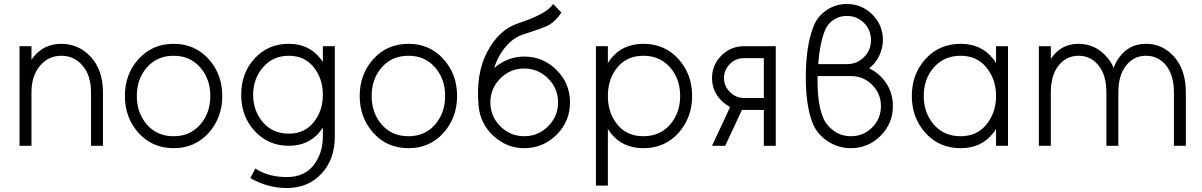

<svg xmlns="http://www.w3.org/2000/svg" viewBox="-20 -732 6036 964"><path d="M497 0V-268Q497 -379 437 -445Q376 -512 288 -512Q201 -512 148 -446Q146 -443 143 -439.5Q140 -436 138 -432V-500H78V0H138V-268Q138 -351 181 -402Q223 -452 288 -452Q353 -452 395 -402Q437 -353 437 -268V0Z M852 -512Q745 -512 676 -436Q607 -360 607 -250Q607 -141 676 -64Q745 12 852 12Q958 12 1027 -64Q1096 -141 1096 -250Q1096 -360 1027 -436Q958 -512 852 -512ZM852 -452Q934 -452 985 -394Q1036 -336 1036 -250Q1036 -165 985 -106Q934 -48 852 -48Q769 -48 718 -106Q667 -165 667 -250Q667 -336 718 -394Q769 -452 852 -452Z M1430 -452Q1508 -452 1554 -396Q1601 -338 1601 -256Q1601 -175 1554 -117Q1508 -61 1430 -61Q1350 -61 1301 -117Q1251 -175 1251 -256Q1251 -337 1301 -395Q1351 -452 1430 -452ZM1430 -512Q1326 -512 1258 -438Q1191 -365 1191 -256Q1191 -148 1258 -75Q1327 0 1430 0Q1530 0 1588 -73Q1591 -78 1594.5 -82.5Q1598 -87 1601 -91V-46Q1601 37 1554 98Q1508 157 1420 157Q1327 157 1262 114L1237 162Q1323 212 1420 212Q1527 212 1594 140Q1661 69 1661 -46V-500H1601V-421Q1598 -426 1594.5 -430.5Q1591 -435 1588 -439Q1530 -512 1430 -512Z M2031 -512Q1924 -512 1855 -436Q1786 -360 1786 -250Q1786 -141 1855 -64Q1924 12 2031 12Q2137 12 2206 -64Q2275 -141 2275 -250Q2275 -360 2206 -436Q2137 -512 2031 -512ZM2031 -452Q2113 -452 2164 -394Q2215 -336 2215 -250Q2215 -165 2164 -106Q2113 -48 2031 -48Q1948 -48 1897 -106Q1846 -165 1846 -250Q1846 -336 1897 -394Q1948 -452 2031 -452Z M2757 -712Q2728 -663 2579 -614Q2485 -582 2427 -473Q2368 -363 2383 -200Q2392 -110 2457 -50Q2524 12 2612 12Q2707 12 2775 -56Q2842 -123 2842 -218Q2842 -313 2775 -380Q2707 -448 2612 -448Q2530 -448 2461 -391Q2483 -458 2524 -503Q2544 -526 2567.5 -540.5Q2591 -555 2618 -563Q2706 -590 2737 -607Q2767 -624 2799 -669ZM2612 -388Q2682 -388 2732 -338Q2782 -288 2782 -218Q2782 -148 2732 -98Q2682 -48 2612 -48Q2542 -48 2492 -98Q2442 -148 2442 -218Q2442 -288 2492 -338Q2542 -388 2612 -388Z M3032 -500V-415Q3036 -421 3040 -427Q3044 -433 3048 -438Q3107 -512 3210 -512Q3317 -512 3386 -436Q3455 -360 3455 -250Q3455 -141 3386 -64Q3317 12 3210 12Q3107 12 3048 -62Q3044 -67 3040 -73Q3036 -79 3032 -85V200H2972V-500ZM3210 -48Q3293 -48 3344 -106Q3395 -165 3395 -250Q3395 -336 3344 -394Q3293 -452 3210 -452Q3128 -452 3080 -394Q3032 -336 3032 -250Q3032 -165 3080 -106Q3128 -48 3210 -48Z M3646 -195 3555 0H3621L3705 -180Q3707 -180 3710 -180Q3713 -180 3715 -180H3815V0H3875V-500H3715Q3649 -500 3602 -453Q3555 -406 3555 -340Q3555 -274 3602 -227Q3622 -207 3646 -195ZM3815 -440V-240H3715Q3675 -240 3645 -270Q3615 -300 3615 -340Q3615 -381 3645 -411Q3674 -440 3715 -440Z M4232 -712Q4176 -712 4130 -681Q4083 -649 4064 -598Q4027 -502 4026 -357Q4025 -284 4033 -224.5Q4041 -165 4058 -119Q4080 -60 4134 -24Q4188 12 4252 12Q4339 12 4401 -50Q4463 -112 4463 -199Q4463 -263 4431 -312Q4399 -362 4344 -389Q4360 -402 4372.5 -417Q4385 -432 4394 -451Q4403 -470 4408 -490Q4413 -510 4413 -531Q4413 -606 4360 -659Q4307 -712 4232 -712ZM4232 -652Q4283 -652 4318 -617Q4353 -582 4353 -531Q4353 -480 4318 -445Q4283 -410 4232 -410H4088Q4092 -464 4101 -507.5Q4110 -551 4123 -582Q4130 -598 4140.5 -610.5Q4151 -623 4166 -633Q4195 -652 4232 -652ZM4085 -350H4252Q4315 -350 4359 -306Q4403 -262 4403 -199Q4403 -136 4359 -92Q4315 -48 4252 -48Q4207 -48 4171 -72Q4153 -84 4139 -99.5Q4125 -115 4116 -134Q4082 -207 4085 -350Z M4981 -500V-415Q4977 -421 4973.5 -427Q4970 -433 4965 -438Q4906 -512 4803 -512Q4696 -512 4627 -436Q4558 -360 4558 -250Q4558 -141 4627 -64Q4696 12 4803 12Q4906 12 4965 -62Q4970 -67 4973.5 -73Q4977 -79 4981 -85V0H5041V-500ZM4803 -452Q4884 -452 4932 -394Q4956 -365 4968.5 -329.5Q4981 -294 4981 -250Q4981 -207 4968.5 -171Q4956 -135 4932 -106Q4884 -48 4803 -48Q4720 -48 4669 -106Q4618 -165 4618 -250Q4618 -336 4669 -394Q4720 -452 4803 -452Z M5934 0V-268Q5934 -379 5877 -445Q5819 -512 5734 -512Q5650 -512 5601 -446Q5592 -434 5584.5 -420.5Q5577 -407 5572 -391Q5558 -422 5538 -445Q5480 -512 5395 -512Q5312 -512 5263 -446Q5262 -444 5260 -441.5Q5258 -439 5256 -437V-500H5196V0H5256V-268Q5256 -354 5295 -403Q5334 -452 5395 -452Q5457 -452 5496 -403Q5535 -354 5535 -268V0H5595V-268Q5595 -354 5634 -403Q5673 -452 5734 -452Q5796 -452 5835 -403Q5874 -354 5874 -268V0Z"/></svg>

Font: Unageo Variable
Style: Regular
Weight: 300
Designer: Richard Sepsi
Foundry: Richard Sepsi
Version: Version 2.200